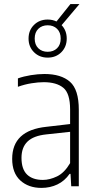

<svg xmlns="http://www.w3.org/2000/svg" viewBox="-20 -910 470 938"><path d="M182.5 8Q119 8 79.2 -28.5Q39.5 -65 39.5 -134Q39.5 -273 206.5 -290.5L322.5 -304V-375.5Q322.5 -454 289.2 -481.2Q256 -508.5 193.5 -508.5Q167 -508.5 134 -503.2Q101 -498 67.5 -486V-527Q95 -537 130.5 -542.8Q166 -548.5 197 -548.5Q278.5 -548.5 321.8 -510.5Q365 -472.5 365 -374V0H328L324.5 -60.5H320Q296 -26 260.5 -9Q225 8 182.5 8ZM85 -139Q85 -83.5 112.2 -57.2Q139.5 -31 189.5 -31Q222.5 -31 258.5 -48.2Q294.5 -65.5 322.5 -113V-266L207 -253.5Q144 -247 114.5 -218.5Q85 -190 85 -139ZM213 -628.5Q172.5 -628.5 146 -655Q119.5 -681.5 119.5 -721.5Q119.5 -762 146 -788.2Q172.5 -814.5 213 -814.5Q236.5 -814.5 256 -805L324 -890H368L281 -787Q306 -761 306 -721.5Q306 -681.5 279.8 -655Q253.5 -628.5 213 -628.5ZM213 -657Q241 -657 258.8 -674.2Q276.5 -691.5 276.5 -721.5Q276.5 -752 258.8 -769.2Q241 -786.5 213 -786.5Q185 -786.5 167.2 -769.2Q149.5 -752 149.5 -721.5Q149.5 -691.5 167.2 -674.2Q185 -657 213 -657Z"/></svg>

Font: Encode Sans Condensed ExtraLight
Style: Regular
Weight: 200
Width: 3
Designer: Multiple Designers
Foundry: Impallari Type
Version: Version 3.000; ttfautohint (v1.8.3) -l 8 -r 50 -G 200 -x 14 